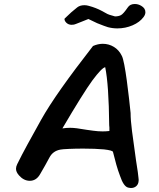

<svg xmlns="http://www.w3.org/2000/svg" viewBox="-20 -921 797 960"><path d="M567 -779Q543 -779 520 -785Q513 -787 499.5 -792Q486 -797 466 -805L422 -826Q400 -817 384.5 -811Q369 -805 359 -801Q351 -797 338 -797Q322 -797 311 -808Q306 -813 303.5 -819.5Q301 -826 304 -829Q321 -846 337 -860Q353 -874 366 -884Q380 -895 402 -895Q413 -895 423 -892Q442 -887 458.5 -880.5Q475 -874 488 -867L510 -855Q516 -851 527.5 -847Q539 -843 555 -839Q573 -839 585 -845.5Q597 -852 619 -884Q630 -901 654 -901Q671 -901 686 -892Q707 -880 707 -860Q707 -848 698 -836Q679 -810 643 -794.5Q607 -779 567 -779ZM635 19Q633 19 629.5 18.5Q626 18 621 17Q598 12 580 -42Q570 -68 561.5 -98Q553 -128 545 -161Q544 -169 500 -174Q478 -176 452.5 -177Q427 -178 396 -178Q359 -178 325 -176.5Q291 -175 282 -173Q244 -166 227 -133Q217 -115 206 -94.5Q195 -74 181 -51Q162 -17 129 -17Q99 -17 75 -44Q60 -61 60 -77Q60 -88 66 -100Q87 -143 117 -198Q147 -253 185 -321Q223 -389 288 -481Q353 -573 445 -691Q470 -702 494 -702Q524 -702 549.5 -686.5Q575 -671 589 -642Q595 -631 601.5 -597Q608 -563 614 -518.5Q620 -474 625 -430Q630 -386 633 -356Q633 -321 640 -266Q647 -211 660 -120L669 -61Q671 -42 672.5 -31Q674 -20 673 -16Q672 0 661.5 9.5Q651 19 635 19ZM493 -264Q501 -264 509.5 -264.5Q518 -265 527 -266Q527 -276 527 -283Q527 -290 526 -295Q525 -396 520 -469Q515 -542 506 -585Q489 -582 442 -519Q396 -456 292 -279Q312 -282 331 -282Q345 -282 365 -279.5Q385 -277 413 -272Q420 -271 445.5 -267.5Q471 -264 493 -264Z"/></svg>

Font: Mansalva
Style: Regular
Weight: 400
Designer: Carolina Short
Foundry: Carolina Short
Version: Version 2.112; ttfautohint (v1.8.4.7-5d5b)